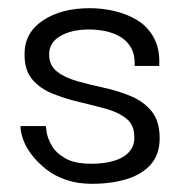

<svg xmlns="http://www.w3.org/2000/svg" viewBox="-20 -439 442 469"><path d="M204 10Q170 10 142 0.5Q114 -9 93.5 -25Q73 -41 58.5 -59.5Q44 -78 37 -97Q30 -116 30 -131H92Q92 -130 94 -116Q96 -102 106 -84Q116 -66 139 -52.5Q162 -39 204 -39Q234 -39 258 -46Q282 -53 295.5 -68Q309 -83 308 -105Q308 -134 288.5 -149.5Q269 -165 238 -173.5Q207 -182 173 -190Q139 -198 108 -210.5Q77 -223 58 -246Q39 -269 40 -310Q41 -360 85.5 -389.5Q130 -419 200 -419Q229 -419 259.5 -412Q290 -405 315.5 -389.5Q341 -374 356 -346.5Q371 -319 369 -278H309Q310 -306 299.5 -323.5Q289 -341 271.5 -350.5Q254 -360 234.5 -363.5Q215 -367 198 -367Q155 -367 127.5 -351Q100 -335 100 -306Q100 -279 119.5 -264Q139 -249 169.5 -240.5Q200 -232 234.5 -224.5Q269 -217 300 -204Q331 -191 350.5 -167Q370 -143 370 -101Q370 -62 348.5 -37.5Q327 -13 289.5 -1.5Q252 10 204 10Z"/></svg>

Font: Darker Grotesque Medium
Style: Regular
Weight: 500
Designer: Gabriel Lam
Foundry: TypeRant
Version: Version 1.000;gftools[0.9.28]